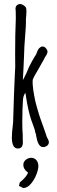

<svg xmlns="http://www.w3.org/2000/svg" viewBox="-20 -747 291 972"><path d="M76.2 194.3 98.6 205.1C112.8 204.6 126.5 196.3 138.7 180.7C150.4 166 159.2 150.4 165 134.3C170.9 119.6 174.3 103 174.3 93.8C174.3 69.8 159.7 51.8 138.2 51.8C118.7 51.8 98.1 66.9 98.1 86.4C98.1 102.5 106 115.7 121.6 126.5C118.7 139.2 105 156.2 80.1 176.8ZM73.2 -725.1C59.1 -718.8 56.6 -707.5 59.6 -690.4V-691.4C60.1 -684.6 60.1 -661.1 60.1 -653.8C57.6 -600.6 56.6 -539.1 56.6 -474.1C56.6 -455.1 56.6 -427.7 57.1 -408.2C57.1 -401.9 56.2 -385.7 55.2 -371.1C54.7 -362.3 54.2 -354.5 54.2 -349.6C53.2 -319.3 51.8 -291.5 50.8 -267.1C49.3 -226.1 47.9 -186 46.4 -128.9C46.4 -126.5 45.4 -117.2 44.4 -107.9C42.5 -91.8 40 -70.3 40 -51.8C40 -20.5 47.4 5.9 71.3 4.9C97.7 3.9 96.7 -20 95.2 -44.4C94.7 -50.8 94.7 -57.1 95.2 -62.5C93.3 -82 92.8 -106.9 92.8 -132.8C92.8 -175.3 94.7 -219.7 96.2 -241.2C97.2 -255.4 101.1 -266.6 108.4 -277.8C112.8 -249 119.1 -208 129.9 -167C135.3 -146.5 141.1 -130.9 146.5 -116.7C152.8 -99.1 158.7 -84 158.2 -77.1C161.6 -71.8 161.6 -66.4 163.6 -58.6L163.1 -59.1C168.5 -31.2 176.8 8.8 212.4 -5.4C223.6 -11.2 227.5 -19 227.5 -27.3C227.5 -34.7 223.1 -41 219.7 -48.3L216.3 -55.7C210.9 -73.7 204.1 -91.3 198.2 -108.4C189 -134.3 179.7 -158.7 172.4 -185.1L166.5 -205.1C164.1 -212.4 161.6 -222.7 158.7 -234.9C150.9 -273.9 143.6 -309.6 145.5 -342.8C151.9 -359.4 161.1 -374.5 169.9 -389.2C174.8 -397 179.7 -405.8 183.6 -413.1L192.4 -429.2C197.8 -438 203.1 -446.8 207.5 -457L211.4 -462.9C217.8 -473.1 225.6 -484.9 215.8 -498.5C208.5 -508.8 202.1 -511.7 195.3 -511.7C188 -511.7 181.2 -505.9 176.8 -501.5C172.9 -496.6 168.9 -487.8 166.5 -481.4L167 -481.9C165 -476.6 163.6 -471.7 161.6 -469.7C147.5 -448.7 131.3 -416.5 126.5 -407.2C119.6 -389.6 108.4 -363.8 103.5 -356L95.7 -341.3L99.1 -406.2C101.1 -440.9 102.1 -479.5 103.5 -512.2C104.5 -530.3 106 -548.3 107.4 -566.9C109.9 -595.2 111.8 -623 111.3 -647.9C111.3 -655.3 112.3 -662.1 112.8 -668.5C113.3 -673.8 113.8 -681.6 113.8 -687C113.8 -694.8 113.3 -701.2 112.3 -706.1C108.9 -716.3 87.9 -731.4 73.7 -725.1Z"/></svg>

Font: Amatic Mod Bold ONEptTWO
Style: Bold
Weight: 700
Designer: David Occhino Design
Foundry: David Occhino Design
Version: Version 1.2